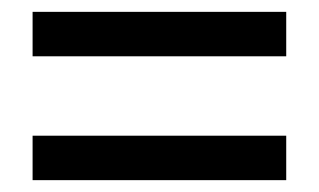

<svg xmlns="http://www.w3.org/2000/svg" viewBox="-20 -486 538 324"><path d="M35 -466H463V-391H35ZM35 -257H463V-182H35Z"/></svg>

Font: Argentum Sans
Style: Regular
Weight: 400
Designer: Julieta Ulanovsky, Owen Earl, Chris M. Simpson, Rasmus Andersson, Cristiano Sobral
Foundry: The Argentum Sans Project Authors
Version: Version 3.135; ttfautohint (v1.8.4.7-5d5b-dirty)